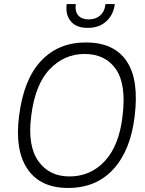

<svg xmlns="http://www.w3.org/2000/svg" viewBox="-20 -920 716 950"><path d="M310 -900H355Q350 -863 367.5 -843.5Q385 -824 419 -824Q453 -824 475.5 -843.5Q498 -863 502 -900H548Q542 -848 506.5 -815Q471 -782 414 -782Q357 -782 330 -815Q303 -848 310 -900ZM74 -343Q96 -525 182 -617.5Q268 -710 405 -710Q544 -710 606.5 -617.5Q669 -525 646 -343Q626 -176 541 -83Q456 10 317 10Q180 10 116.5 -83Q53 -176 74 -343ZM324 -47Q428 -47 498.5 -123Q569 -199 586 -343Q606 -501 554 -577Q502 -653 398 -653Q298 -653 225.5 -577Q153 -501 134 -343Q116 -199 169.5 -123Q223 -47 324 -47Z"/></svg>

Font: Haskoy Light
Style: Italic
Weight: 300
Designer: Ertekin Erdin
Foundry: Ertekin Erdin
Version: Version 2.000; ttfautohint (v1.8.4.7-5d5b)